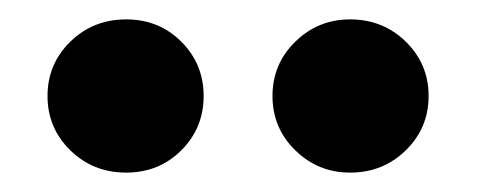

<svg xmlns="http://www.w3.org/2000/svg" viewBox="-20 -819 493 198"><path d="M52.5 -776Q76 -799 110 -799Q144 -799 167 -776Q190 -753 190 -720Q190 -687 167 -664Q144 -641 110 -641Q76 -641 52.5 -664Q29 -687 29 -720Q29 -753 52.5 -776ZM341 -799Q375 -799 398.5 -776Q422 -753 422 -720Q422 -687 398.5 -664Q375 -641 341 -641Q308 -641 284.5 -664Q261 -687 261 -720Q261 -753 284.5 -776Q308 -799 341 -799Z"/></svg>

Font: FiraGO
Style: Bold
Weight: 700
Designer: bBox Type
Foundry: bBox Type GmbH
Version: Version 1.001;PS 001.001;hotconv 1.0.88;makeotf.lib2.5.64775